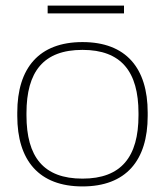

<svg xmlns="http://www.w3.org/2000/svg" viewBox="-20 -660 591 689"><path d="M42 -256V-244C42 -84 120 9 276 9C432 9 510 -84 510 -244V-256C510 -416 432 -509 276 -509C120 -509 42 -416 42 -256ZM75 -246V-254C75 -403 136 -481 276 -481C415 -481 477 -403 477 -254V-246C477 -97 415 -19 276 -19C136 -19 75 -97 75 -246ZM151 -612H425V-640H151Z"/></svg>

Font: LT Wave Text Thin
Style: Regular
Weight: 100
Designer: Daniel Lyons
Version: Version 2.5 (Glyphs App)